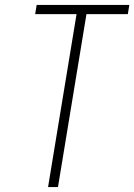

<svg xmlns="http://www.w3.org/2000/svg" viewBox="-20 -755 542 775"><path d="M174 0 289 -698H122L128 -735H502L496 -698H329L214 0Z"/></svg>

Font: Iosevka Curly Extralight
Style: Italic
Weight: 200
Italic angle: -9°
Monospace: yes
Designer: Belleve Invis
Foundry: Belleve Invis
Version: Version 22.1.2; ttfautohint (v1.8.4)